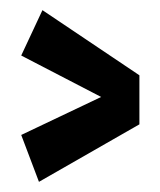

<svg xmlns="http://www.w3.org/2000/svg" viewBox="-20 -543 316 380"><path d="M22 -275.9 180.2 -351.1 22 -433.1 64 -522.9 255.9 -394V-296.9L57.1 -183.1Z"/></svg>

Font: Mouse Memoirs
Style: Regular
Weight: 400
Version: Version 1.000